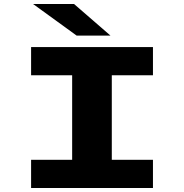

<svg xmlns="http://www.w3.org/2000/svg" viewBox="-20 -934 915 954"><path d="M134.5 0V-140H338.5V-560H134.5V-700H740V-560H535.5V-140H740V0ZM361 -757 144.5 -914H348L529 -757Z"/></svg>

Font: Trispace SemiExpanded ExtraBold
Style: Regular
Weight: 800
Width: 6
Designer: Tyler Finck
Foundry: Etcetera Type Company
Version: Version 1.210; ttfautohint (v1.8.3)